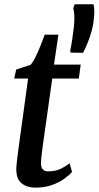

<svg xmlns="http://www.w3.org/2000/svg" viewBox="-20 -848 451 878"><path d="M175 -177.5Q173 -160.5 171.2 -147.5Q169.5 -134.5 168.5 -123.2Q167.5 -112 167.5 -99.5Q167.5 -82.5 175.8 -73.5Q184 -64.5 200.5 -64.5Q234 -64.5 258 -76.2Q282 -88 298 -101.5L309.5 -62Q297.5 -47.5 274.2 -30.8Q251 -14 218 -2Q185 10 141.5 10Q104.5 10 79.5 -9.2Q54.5 -28.5 54.5 -74Q54.5 -79 55 -85.8Q55.5 -92.5 56.5 -102.8Q57.5 -113 59.2 -127Q61 -141 63.5 -161L108.5 -489H45L54 -530L119.5 -551.5Q130.5 -563 142.5 -587.5Q154.5 -612 165.5 -639.8Q176.5 -667.5 184.5 -689.5H247L227 -552.5H349L340.5 -489H219ZM359.5 -606.5 303 -607.5 301 -616Q305.5 -636.5 309.5 -662.5Q313.5 -688.5 317.5 -722Q321 -752.5 320 -774.5Q319 -796.5 315 -810L321.5 -828.5H407.5Q411 -815.5 411.2 -799Q411.5 -782.5 408.5 -756Q406.5 -732 398.5 -704Q390.5 -676 380 -650.2Q369.5 -624.5 359.5 -606.5Z"/></svg>

Font: Merriweather 24pt Medium
Style: Italic
Weight: 500
Italic angle: -7.8°
Version: Version 2.101